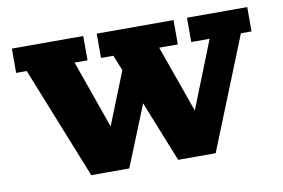

<svg xmlns="http://www.w3.org/2000/svg" viewBox="-62 -629 1077 731"><g transform="rotate(-10 477.0 -263.5)"><path d="M236 0 63 -433H22V-527H298V-433H248L341 -170L422 -373L398 -433H350V-527H647V-433H575L667 -174L770 -433H699V-527H932V-433H891L717 0H572L478 -235L383 0Z"/></g></svg>

Font: Montagu Slab 16pt
Style: Bold
Weight: 700
Designer: Florian Karsten
Foundry: Florian Karsten
Version: Version 1.000; ttfautohint (v1.8.3)